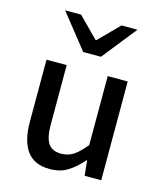

<svg xmlns="http://www.w3.org/2000/svg" viewBox="-112 -823 775 918"><g transform="rotate(15 275.0 -364.0)"><path d="M221 12Q143 12 107 -38Q71 -88 71 -181V-489H171V-194Q171 -130 190.5 -101.5Q210 -73 254 -73Q289 -73 316 -91Q343 -109 374 -148V-489H473V0H391L383 -74H380Q347 -35 309.5 -11.5Q272 12 221 12ZM231 -570 96 -740H175L273 -641H277L375 -740H454L319 -570Z"/></g></svg>

Font: Mada Medium
Style: Regular
Weight: 500
Designer: Khaled Hosny
Version: Version 1.5